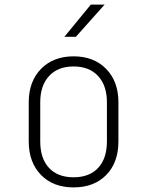

<svg xmlns="http://www.w3.org/2000/svg" viewBox="-20 -805 640 835"><path d="M105 -190V-360Q105 -451 158.5 -505.5Q212 -560 300 -560Q388 -560 441.5 -505.5Q495 -451 495 -360V-190Q495 -98 442 -44Q389 10 300 10Q211 10 158 -44.5Q105 -99 105 -190ZM445 -190V-360Q445 -433 406.5 -474.5Q368 -516 300 -516Q232 -516 193.5 -474.5Q155 -433 155 -360V-190Q155 -116 193 -75Q231 -34 300 -34Q369 -34 407 -75Q445 -116 445 -190ZM310 -645H260L375 -785H435Z"/></svg>

Font: JetBrains Mono Extra Light
Style: Regular
Weight: 200
Monospace: yes
Designer: Philipp Nurullin, Konstantin Bulenkov
Foundry: JetBrains
Version: 2.002